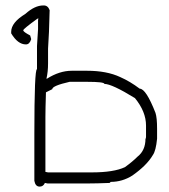

<svg xmlns="http://www.w3.org/2000/svg" viewBox="-20 -694 626 712"><path d="M140.6 -673.8H142.6Q157.7 -673.8 164.1 -656.2Q162.1 -567.4 158.2 -513.7V-459Q158.2 -427.7 152.3 -402.3H154.3Q200.7 -431.6 246.1 -431.6H302.7Q376 -431.6 425.8 -408.2Q462.4 -392.1 498 -365.2Q521.5 -365.2 556.6 -275.4Q562.5 -257.3 562.5 -216.8V-179.7Q558.1 -134.8 546.9 -119.1Q524.4 -80.6 470.7 -43Q433.6 -19.5 390.6 -19.5L386.7 -15.6Q337.4 -13.7 308.6 -13.7H156.2L146.5 -15.6Q140.6 -2 127 -2Q111.3 -2 107.4 -23.4V-197.3Q107.4 -437.5 117.2 -437.5V-523.4Q121.1 -581.1 121.1 -585.9V-621.1L123 -625H119.1Q66.4 -586.9 66.4 -582V-580.1Q70.3 -573.7 91.8 -562.5L95.7 -548.8Q89.8 -529.3 76.2 -529.3Q45.9 -529.3 21.5 -570.3V-576.2Q21.5 -610.4 74.2 -642.6Q108.9 -673.8 140.6 -673.8ZM150.4 -351.6Q148.4 -289.6 148.4 -259.8V-56.6L158.2 -54.7H320.3Q401.9 -54.7 443.4 -74.2Q471.7 -94.7 490.2 -113.3Q519.5 -136.2 519.5 -179.7Q521.5 -179.7 521.5 -187.5V-228.5Q521.5 -279.8 480.5 -330.1Q395 -382.8 367.2 -382.8Q367.2 -390.6 302.7 -390.6H238.3Q173.8 -376 173.8 -363.3Z"/></svg>

Font: CEF Fonts CJK
Style: Regular
Weight: 400
Designer: PartyBoss (派对大魔王)
Version: Release 2.25